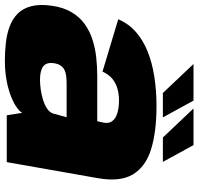

<svg xmlns="http://www.w3.org/2000/svg" viewBox="-33 -754 794 768"><g transform="rotate(90 364.0 -370.0)"><path d="M224 7.5Q260.5 7.5 294 2Q327.5 -3.5 355.2 -13.2Q383 -23 403 -35.5Q423 -48 431.5 -61.5L441 0H628.5L692.5 -363.5Q708.5 -453.5 677.5 -504.8Q646.5 -556 576.5 -577.5Q506.5 -599 405 -599Q342 -599 286.2 -590.2Q230.5 -581.5 185.2 -563.2Q140 -545 107.2 -516Q74.5 -487 57 -446L266.5 -383Q278 -408.5 295.8 -422.8Q313.5 -437 335.8 -443Q358 -449 382 -449Q408.5 -449 431.2 -442.8Q454 -436.5 465.2 -420.8Q476.5 -405 468 -375.5L465 -362H284Q247.5 -362 210.2 -358Q173 -354 138.8 -343Q104.5 -332 76.2 -311.8Q48 -291.5 28.8 -259.2Q9.5 -227 3 -180.5Q-4 -132 4.8 -98.2Q13.5 -64.5 34.5 -43.8Q55.5 -23 85.5 -11.8Q115.5 -0.5 151.2 3.5Q187 7.5 224 7.5ZM300.5 -133Q286.5 -133 273.5 -135Q260.5 -137 250.5 -142.5Q240.5 -148 235.5 -158.5Q230.5 -169 232.5 -187Q235 -205 242.2 -215.5Q249.5 -226 260.5 -231.2Q271.5 -236.5 285.8 -238Q300 -239.5 316 -239.5H449L433.5 -183.5Q428 -170 413.2 -160.5Q398.5 -151 378.8 -145Q359 -139 338.2 -136Q317.5 -133 300.5 -133ZM530 -624.5H627.5L560.5 -747H414ZM352 -624.5H449.5L382.5 -747H236Z"/></g></svg>

Font: Anybody UltraCondensed Thin Black
Style: Italic
Weight: 900
Italic angle: -10°
Version: Version 1.111